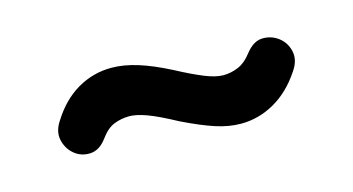

<svg xmlns="http://www.w3.org/2000/svg" viewBox="-36 -470 672 366"><g transform="rotate(-15 300.0 -287.5)"><path d="M406 -204Q382 -204 356 -212.5Q330 -221 293 -239Q258 -258 237.5 -265.5Q217 -273 203 -273Q188 -273 173.5 -267.5Q159 -262 146 -244Q132 -225 114 -224Q96 -223 82.5 -234Q69 -245 65 -263Q61 -281 74 -300Q96 -335 127 -353Q158 -371 194 -371Q218 -371 245.5 -362.5Q273 -354 308 -336Q338 -320 360 -311Q382 -302 397 -302Q412 -302 426.5 -308Q441 -314 454 -331Q469 -350 486.5 -350.5Q504 -351 518 -340.5Q532 -330 536 -312Q540 -294 527 -275Q504 -240 472.5 -222Q441 -204 406 -204Z"/></g></svg>

Font: Nunito ExtraLight ExtraBold
Style: Regular
Weight: 800
Version: Version 3.602